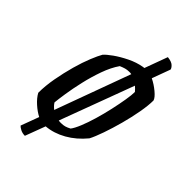

<svg xmlns="http://www.w3.org/2000/svg" viewBox="-213 -687 861 861"><g transform="rotate(45 217.0 -256.5)"><path d="M118 95Q102 95 89.5 88.5Q77 82 72 76L104 -10Q82 -21 59 -41.5Q36 -62 24 -84Q24 -128 33 -177.5Q42 -227 55 -273.5Q68 -320 82.5 -355.5Q97 -391 107 -408Q118 -421 144 -439.5Q170 -458 204.5 -475Q239 -492 274 -498Q276 -498 278.5 -498.5Q281 -499 282 -499Q292 -526 302 -553.5Q312 -581 322 -608Q348 -605 358.5 -595Q369 -585 370 -577L338 -490Q363 -478 386.5 -458.5Q410 -439 414 -425Q414 -394 406 -349Q398 -304 385 -256Q372 -208 357.5 -166.5Q343 -125 331 -102Q294 -57 248 -31Q202 -5 154 -1ZM129 -80 260 -438Q256 -439 252.5 -439Q249 -439 245 -439Q233 -439 222.5 -436Q212 -433 198 -427Q175 -394 158.5 -347.5Q142 -301 131 -253Q120 -205 114 -165.5Q108 -126 106 -105Q114 -92 129 -80ZM177 -61Q181 -60 185 -60Q189 -60 193 -60Q206 -60 216.5 -63Q227 -66 240 -73Q251 -87 263.5 -117.5Q276 -148 287.5 -187Q299 -226 308 -266.5Q317 -307 322.5 -340.5Q328 -374 328 -393Q319 -404 308 -413Z"/></g></svg>

Font: Texturina 72pt 72pt Medium
Style: Italic
Weight: 500
Italic angle: -11°
Designer: Guillermo Torres Carreño
Foundry: Omnibus-Type
Version: Version 1.002; ttfautohint (v1.8.3)